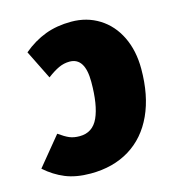

<svg xmlns="http://www.w3.org/2000/svg" viewBox="-137 -630 656 725"><g transform="rotate(-15 191.5 -267.5)"><path d="M416 -314Q416 -210 381.5 -135Q347 -60 282.5 -20.5Q218 19 130 19Q73 19 31.5 2Q-10 -15 -46 -47L46 -159Q70 -142 86.5 -135Q103 -128 126 -128Q177 -128 199 -176.5Q221 -225 221 -315Q221 -410 161 -410Q139 -410 118.5 -400.5Q98 -391 73 -372L17 -485Q59 -520 104.5 -537Q150 -554 206 -554Q267 -554 315 -524Q363 -494 389.5 -439.5Q416 -385 416 -314Z"/></g></svg>

Font: Fira Sans Extra Condensed Black
Style: Italic
Weight: 900
Width: 3
Italic angle: -8°
Designer: Carrois Corporate & Edenspiekermann AG
Foundry: Carrois Corporate GbR & Edenspiekermann AG
Version: Version 4.203